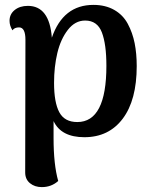

<svg xmlns="http://www.w3.org/2000/svg" viewBox="-20 -547 617 785"><path d="M362 -527Q411 -527 447 -506.5Q483 -486 502.5 -449.5Q522 -413 530.5 -370.5Q539 -328 539 -277Q539 -138 482 -62Q425 14 325 14Q230 14 199 -52V17Q199 126 218 193Q190 218 151 218Q122 218 102.5 202Q83 186 83 158L84 -384Q84 -435 58 -435Q39 -435 31 -423Q19 -442 19 -462Q19 -489 40 -506Q61 -523 94 -523Q182 -523 192 -393Q238 -527 362 -527ZM296 -48Q415 -48 415 -278Q415 -366 396.5 -414.5Q378 -463 328 -463Q287 -463 257.5 -425Q228 -387 214.5 -330.5Q201 -274 201 -208Q201 -128 222.5 -88Q244 -48 296 -48Z"/></svg>

Font: Arima Koshi Semi Bold
Style: Regular
Weight: 600
Designer: Joana Correia and Natanael Gama
Foundry: NDISCOVER
Version: Version 1.019;PS 001.019;hotconv 1.0.88;makeotf.lib2.5.64775